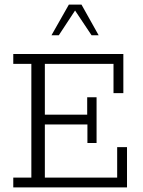

<svg xmlns="http://www.w3.org/2000/svg" viewBox="-20 -819 625 839"><path d="M38 0V-43H117V-540H38V-583H519V-412H476V-540H176V-318H361V-394H402V-194H362V-275H176V-43H492V-176H535V0ZM205 -665 281 -799H336L411 -665H380L308 -773L237 -665Z"/></svg>

Font: Rokkitt Light
Style: Regular
Weight: 300
Version: Version 3.103